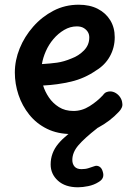

<svg xmlns="http://www.w3.org/2000/svg" viewBox="-20 -568 575 815"><path d="M284 1Q225 1 180 -21Q135 -43 104.5 -81Q74 -119 58.5 -165.5Q43 -212 43 -260Q43 -312 63.5 -362.5Q84 -413 121 -455Q158 -497 207 -522.5Q256 -548 314 -548Q361 -548 395 -530.5Q429 -513 448 -482Q467 -451 467 -410Q467 -366 446.5 -329Q426 -292 388 -269Q339 -235 281.5 -221.5Q224 -208 163 -205Q171 -179 187.5 -154.5Q204 -130 230 -113.5Q256 -97 292 -97Q328 -97 360.5 -117.5Q393 -138 417 -164Q424 -174 432 -177Q440 -180 447 -180Q460 -180 471.5 -173Q483 -166 490.5 -154.5Q498 -143 499 -130Q501 -120 496.5 -110.5Q492 -101 485 -94Q448 -54 397 -26.5Q346 1 284 1ZM158 -296Q193 -298 222 -302Q251 -306 284 -320Q314 -331 336.5 -354Q359 -377 359 -409Q359 -422 353 -432Q347 -442 335.5 -449Q324 -456 306 -456Q278 -456 252.5 -441Q227 -426 207 -402.5Q187 -379 174.5 -350.5Q162 -322 158 -296ZM311 227Q257 227 226 199Q195 171 195 130Q195 81 227.5 42Q260 3 321 -34H393V-24Q338 19 312.5 49Q287 79 287 111Q287 128 296.5 139Q306 150 326 150Q343 150 356.5 145.5Q370 141 379 138Q391 133 401.5 139Q412 145 416 160Q421 175 416.5 186Q412 197 398 205Q379 217 355 222Q331 227 311 227Z"/></svg>

Font: Playpen Sans Medium
Style: Regular
Weight: 500
Designer: Laura Meseguer, Veronika Burian, José Scaglione
Foundry: TypeTogether
Version: Version 1.001